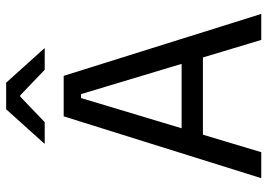

<svg xmlns="http://www.w3.org/2000/svg" viewBox="-142 -723 865 621"><g transform="rotate(-90 290.5 -412.5)"><path d="M108.7 0H24.7L224.7 -639H355.7L556 0H471.9L296.6 -583H283.9ZM435.5 -188.7H144.3V-257.6H435.5ZM136.6 -701.7 247.6 -825.1H333.6L444.6 -701.7V-700.4H375.3L292.5 -779.7H288.7L205.9 -700.4H136.6Z"/></g></svg>

Font: Anek Kannada Medium
Style: Regular
Weight: 500
Designer: Vaishnavi Murthy, Maithili Shingre (Kannada) & Yesha Goshar (Latin)
Foundry: Ek Type
Version: Version 1.003